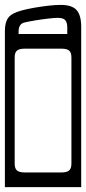

<svg xmlns="http://www.w3.org/2000/svg" viewBox="-40 -745 352 785"><path d="M208 -725Q254 -725 273 -704Q292 -683 292 -635V20H-20V-619Q-20 -654.5 -5.8 -673Q8.5 -691.5 48 -702Q67.5 -707.5 96.8 -712.8Q126 -718 156 -721.5Q186 -725 208 -725ZM36 -616V-606H235V-633Q235 -652.5 227 -662.2Q219 -672 195 -672Q182.5 -672 156.8 -669Q131 -666 103.8 -661.5Q76.5 -657 60 -653Q36 -647.5 36 -616ZM60 -546Q39 -546 29.5 -538.2Q20 -530.5 20 -510V-76Q20 -56 29.5 -48Q39 -40 60 -40H212Q233 -40 242.5 -48Q252 -56 252 -76V-510Q252 -530.5 242.5 -538.2Q233 -546 212 -546Z"/></svg>

Font: Honk Rounded
Style: Regular
Weight: 400
Designer: Noopur Datye & Yesha Goshar
Foundry: Ek Type
Version: Version 1.000